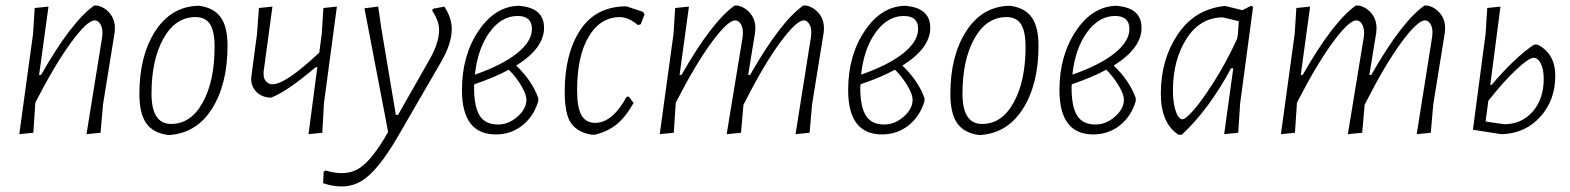

<svg xmlns="http://www.w3.org/2000/svg" viewBox="-20 -483 5699 697"><path d="M50 4 100 -360 106 -454 156 -459 122 -211H129Q239 -404 322 -463H333Q362 -456 380 -433Q398 -410 397 -377L396 -364L354 -104L345 -1L294 4L351 -349L352 -363Q352 -383 344 -396Q336 -409 324 -409Q297 -409 238.5 -329.5Q180 -250 108 -110V-108L101 -1Z M697 -462H703Q756 -455 781 -420.5Q806 -386 806 -317Q806 -178 750 -89Q694 0 596 7H590Q536 0 511 -35.5Q486 -71 486 -142Q486 -280 543 -369Q600 -458 697 -462ZM690 -421Q617 -421 573.5 -343.5Q530 -266 530 -143Q530 -33 601 -33Q673 -33 716 -111Q759 -189 759 -313Q759 -369 742.5 -395Q726 -421 690 -421Z M969 -459 937 -223V-211Q937 -197 946.5 -187Q956 -177 969 -177Q1017 -177 1139 -292L1148 -360L1154 -454L1203 -459L1156 -108L1150 -1L1100 4L1132 -239H1126Q1021 -150 965 -129H954Q925 -133 908 -152.5Q891 -172 892 -199L893 -209L913 -360L920 -454Z M1353 -459 1364 -382 1417 -66H1425L1540 -268Q1574 -328 1574 -375Q1574 -407 1549 -444L1551 -451L1593 -459Q1620 -418 1620 -378Q1620 -324 1580 -256L1427 8Q1354 135 1295 172.5Q1236 210 1153 182L1155 140L1162 136Q1235 158 1282.5 129Q1330 100 1389 -4L1303 -453Z M1780 5Q1657 5 1657 -156Q1657 -282 1717.5 -371.5Q1778 -461 1865 -462L1872 -461Q1955 -452 1955 -382Q1955 -308 1854 -245Q1912 -189 1934 -127V-116Q1918 -61 1876.5 -28Q1835 5 1780 5ZM1859 -425Q1800 -425 1757 -365.5Q1714 -306 1704 -212Q1804 -247 1857.5 -290Q1911 -333 1911 -378Q1911 -425 1859 -425ZM1701 -165Q1701 -95 1721.5 -63Q1742 -31 1788 -31Q1826 -31 1858.5 -59.5Q1891 -88 1891 -121Q1891 -140 1872.5 -171.5Q1854 -203 1827 -230Q1778 -203 1702 -177Q1701 -173 1701 -165Z M2254 -460 2314 -440 2320 -431 2306 -395 2296 -392Q2261 -421 2230 -421Q2158 -420 2116.5 -349Q2075 -278 2075 -156Q2075 -92 2091 -64.5Q2107 -37 2141 -37Q2203 -37 2255 -132H2263L2280 -109Q2249 -55 2216 -29.5Q2183 -4 2139 6H2128Q2078 -2 2054 -34.5Q2030 -67 2030 -150Q2030 -288 2086.5 -374Q2143 -460 2254 -460Z M2481 -459 2447 -211H2454Q2564 -404 2647 -463H2658Q2687 -456 2705 -433Q2723 -410 2722 -377L2721 -364L2696 -211H2703Q2813 -404 2896 -463H2907Q2936 -456 2954 -433Q2972 -410 2971 -377L2970 -364L2928 -104L2919 -1L2868 4L2924 -349L2925 -363Q2926 -382 2918 -395.5Q2910 -409 2898 -409Q2871 -409 2811.5 -328Q2752 -247 2679 -103L2670 -1L2618 4L2676 -349L2677 -363Q2677 -383 2669 -396Q2661 -409 2649 -409Q2622 -409 2563.5 -329.5Q2505 -250 2433 -110V-108L2426 -1L2375 4L2425 -360L2431 -454Z M3182 5Q3059 5 3059 -156Q3059 -282 3119.5 -371.5Q3180 -461 3267 -462L3274 -461Q3357 -452 3357 -382Q3357 -308 3256 -245Q3314 -189 3336 -127V-116Q3320 -61 3278.5 -28Q3237 5 3182 5ZM3261 -425Q3202 -425 3159 -365.5Q3116 -306 3106 -212Q3206 -247 3259.5 -290Q3313 -333 3313 -378Q3313 -425 3261 -425ZM3103 -165Q3103 -95 3123.5 -63Q3144 -31 3190 -31Q3228 -31 3260.5 -59.5Q3293 -88 3293 -121Q3293 -140 3274.5 -171.5Q3256 -203 3229 -230Q3180 -203 3104 -177Q3103 -173 3103 -165Z M3641 -462H3647Q3700 -455 3725 -420.5Q3750 -386 3750 -317Q3750 -178 3694 -89Q3638 0 3540 7H3534Q3480 0 3455 -35.5Q3430 -71 3430 -142Q3430 -280 3487 -369Q3544 -458 3641 -462ZM3634 -421Q3561 -421 3517.5 -343.5Q3474 -266 3474 -143Q3474 -33 3545 -33Q3617 -33 3660 -111Q3703 -189 3703 -313Q3703 -369 3686.5 -395Q3670 -421 3634 -421Z M3949 5Q3826 5 3826 -156Q3826 -282 3886.5 -371.5Q3947 -461 4034 -462L4041 -461Q4124 -452 4124 -382Q4124 -308 4023 -245Q4081 -189 4103 -127V-116Q4087 -61 4045.5 -28Q4004 5 3949 5ZM4028 -425Q3969 -425 3926 -365.5Q3883 -306 3873 -212Q3973 -247 4026.5 -290Q4080 -333 4080 -378Q4080 -425 4028 -425ZM3870 -165Q3870 -95 3890.5 -63Q3911 -31 3957 -31Q3995 -31 4027.5 -59.5Q4060 -88 4060 -121Q4060 -140 4041.5 -171.5Q4023 -203 3996 -230Q3947 -203 3871 -177Q3870 -173 3870 -165Z M4424 -461H4429L4490 -446L4522 -462L4529 -458L4482 -108L4475 -1L4424 4L4457 -235H4449Q4367 -83 4270 6H4258Q4194 -36 4194 -143Q4194 -266 4255 -357.5Q4316 -449 4424 -461ZM4238 -155Q4238 -118 4244.5 -92.5Q4251 -67 4258.5 -58.5Q4266 -50 4273 -50Q4283 -50 4311.5 -81.5Q4340 -113 4385.5 -184Q4431 -255 4471 -342L4474 -360L4477 -406L4418 -420Q4336 -419 4287 -342Q4238 -265 4238 -155Z M4736 -459 4702 -211H4709Q4819 -404 4902 -463H4913Q4942 -456 4960 -433Q4978 -410 4977 -377L4976 -364L4951 -211H4958Q5068 -404 5151 -463H5162Q5191 -456 5209 -433Q5227 -410 5226 -377L5225 -364L5183 -104L5174 -1L5123 4L5179 -349L5180 -363Q5181 -382 5173 -395.5Q5165 -409 5153 -409Q5126 -409 5066.5 -328Q5007 -247 4934 -103L4925 -1L4873 4L4931 -349L4932 -363Q4932 -383 4924 -396Q4916 -409 4904 -409Q4877 -409 4818.5 -329.5Q4760 -250 4688 -110V-108L4681 -1L4630 4L4680 -360L4686 -454Z M5327 -12 5373 -360 5379 -454 5427 -459 5390 -175H5395Q5480 -275 5549 -321H5562Q5626 -288 5626 -208Q5626 -119 5571.5 -59Q5517 1 5434 4H5429ZM5547 -273Q5530 -273 5483.5 -229.5Q5437 -186 5383 -117L5373 -42L5440 -32Q5504 -32 5544 -78Q5584 -124 5584 -196Q5584 -232 5573.5 -252.5Q5563 -273 5547 -273Z"/></svg>

Font: Alegreya Sans SC Light
Style: Italic
Weight: 300
Italic angle: -7°
Designer: Juan Pablo del Peral
Foundry: Huerta Tipografica
Version: Version 2.007